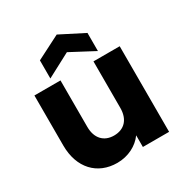

<svg xmlns="http://www.w3.org/2000/svg" viewBox="-182 -935 1038 1084"><g transform="rotate(-30 337.0 -393.5)"><path d="M57 -232C57 -85 144 6 273 6C345 6 407 -27 442 -76V0H613V-558H442V-255C442 -180 401 -137 334 -137C269 -137 227 -180 227 -255V-558H57ZM183 -596 338 -678 493 -596V-714L338 -793L183 -714Z"/></g></svg>

Font: Poppins
Style: Bold
Weight: 700
Designer: Ninad Kale (Devanagari), Jonny Pinhorn (Latin)
Foundry: Indian Type Foundry
Version: 4.004